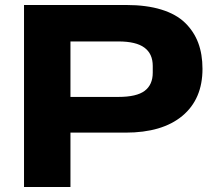

<svg xmlns="http://www.w3.org/2000/svg" viewBox="-20 -749 868 769"><path d="M76.2 0V-729H485.8Q566.4 -729 626 -710.7Q685.5 -692.4 721.2 -657.7Q756.8 -623 773.9 -577.4Q791 -531.7 791 -473.1Q791 -352.1 710.4 -284.9Q629.9 -217.8 482.9 -217.8H262.2V0ZM454.1 -583H262.2V-360.8H454.1Q527.3 -360.8 559.6 -385.3Q591.8 -409.7 591.8 -458V-484.9Q591.8 -533.7 558.3 -558.3Q524.9 -583 454.1 -583Z"/></svg>

Font: Hubot Sans Expanded
Style: Bold
Weight: 700
Width: 7
Designer: Deni Anggara
Foundry: GitHub
Version: Version 1.001;gftools[0.9.31]